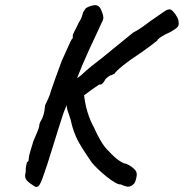

<svg xmlns="http://www.w3.org/2000/svg" viewBox="-20 -685 728 760"><path d="M104 44Q91 36 83.5 25.5Q76 15 82 -5Q81 -18 83.5 -29Q86 -40 87 -44Q92 -44 93 -50Q94 -56 94 -59Q94 -67 100 -86Q106 -105 112 -126Q120 -144 127.5 -162.5Q135 -181 135 -185Q135 -193 139 -201.5Q143 -210 148 -218Q153 -230 155.5 -244.5Q158 -259 158 -267Q164 -280 171 -295Q178 -310 182 -326Q188 -343 199.5 -376Q211 -409 224 -443Q233 -462 242 -483Q251 -504 258 -518.5Q265 -533 268 -533Q268 -533 268 -536.5Q268 -540 268 -544Q268 -549 276 -563.5Q284 -578 291 -594Q301 -609 305 -622.5Q309 -636 309 -636Q309 -636 312.5 -642Q316 -648 320 -653Q342 -665 358 -664.5Q374 -664 382 -642Q390 -622 389 -613Q388 -604 381 -592Q373 -574 360 -546.5Q347 -519 332.5 -487.5Q318 -456 306 -427.5Q294 -399 286.5 -379Q279 -359 279 -354L237 -252Q234 -246 227 -224.5Q220 -203 210 -171.5Q200 -140 189 -104Q178 -68 167 -34Q156 -1 149 18.5Q142 38 136.5 46.5Q131 55 124 55Q120 55 115 51.5Q110 48 104 44ZM458 45Q449 46 433.5 36.5Q418 27 400.5 13Q383 -1 367.5 -16Q352 -31 343 -42Q327 -65 302.5 -103.5Q278 -142 266 -185Q259 -217 251.5 -236Q244 -255 244 -269L245 -334L310 -332Q315 -278 326 -242.5Q337 -207 352 -180Q364 -153 378.5 -128Q393 -103 411 -86Q434 -61 452 -49Q470 -37 479 -37Q493 -31 502.5 -23.5Q512 -16 516.5 -10Q521 -4 521 2Q522 5 520.5 14Q519 23 516 32Q513 41 508 44Q502 51 492 53.5Q482 56 458 45ZM228 -333 301 -387Q304 -390 320 -404.5Q336 -419 378 -451L507 -556Q532 -569 555 -586.5Q578 -604 592 -613Q609 -625 625.5 -636.5Q642 -648 646 -647Q654 -651 664 -641Q674 -631 681 -617.5Q688 -604 687 -596Q689 -586 683.5 -579Q678 -572 656 -559Q633 -549 618.5 -539.5Q604 -530 602 -524Q602 -524 582 -508.5Q562 -493 533 -473Q493 -447 466.5 -425.5Q440 -404 432 -392Q428 -392 424.5 -389Q421 -386 417 -387Q417 -387 409 -381.5Q401 -376 397 -371Q395 -366 388.5 -357.5Q382 -349 372 -350Q366 -346 348 -333.5Q330 -321 310.5 -306Q291 -291 277 -279Q263 -267 262 -265Z"/></svg>

Font: Caveat SemiBold
Style: Regular
Weight: 600
Designer: Pablo Impallari
Foundry: Pablo Impallari
Version: Version 2.000